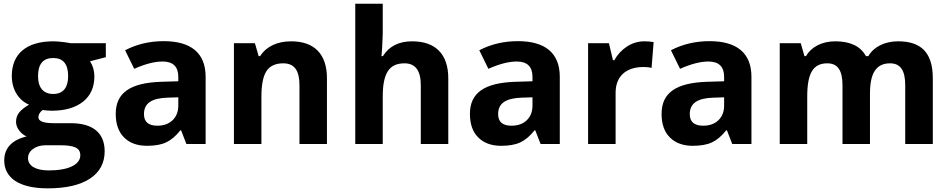

<svg xmlns="http://www.w3.org/2000/svg" viewBox="-20 -780 5147 1040"><path d="M362.8 -545.9C356.9 -547.4 343.8 -549.3 322.8 -552.2C301.8 -554.7 283.2 -556.2 268.1 -556.2C124 -556.2 43.9 -488.3 43.9 -369.1C43.9 -294.9 80.1 -237.8 137.2 -212.9C91.8 -186 66.9 -161.6 66.9 -120.1C66.9 -103.5 72.8 -87.9 84 -73.2C95.2 -58.1 108.9 -47.4 124 -41C44.4 -22 2.9 22.9 2.9 88.9C2.9 184.6 85.4 240.2 237.8 240.2C337.4 240.2 414.1 222.7 467.3 187.5C520.5 152.3 546.9 103 546.9 39.1C546.9 -60.5 482.4 -112.8 362.8 -112.8H270C215.3 -112.8 188 -123.5 188 -145C188 -159.2 195.8 -172.4 210.9 -184.1L232.9 -181.6L259.8 -180.2C332.5 -180.2 389.2 -196.8 430.2 -229.5C470.7 -262.2 491.2 -307.6 491.2 -366.2C491.2 -396.5 483.4 -423.8 467.8 -448.2L553.2 -470.2V-545.9ZM131.8 77.1C131.8 56.2 141.1 39.1 159.7 26.4C177.7 13.2 200.7 6.8 228 6.8H305.2C379.9 6.8 415 20 415 61C415 111.8 351.1 143.1 244.1 143.1C173.3 143.1 131.8 118.2 131.8 77.1ZM186 -367.2C186 -433.1 213.4 -465.8 268.1 -465.8C322.3 -465.8 349.1 -433.1 349.1 -367.2C349.1 -308.1 324.2 -271 268.1 -271C212.9 -271 186 -308.1 186 -367.2Z M1093.8 0V-363.8C1093.8 -494.1 1013.2 -557.1 866.7 -557.1C790 -557.1 720.7 -540.5 657.7 -507.8L707 -407.2C766.1 -433.6 817.4 -446.8 860.8 -446.8C917.5 -446.8 945.8 -418.9 945.8 -363.8V-339.8L851.1 -336.9C687.5 -331.1 606.9 -278.8 606.9 -163.1C606.9 -107.9 622.1 -64.9 652.3 -35.2C682.1 -5.4 723.6 9.8 775.9 9.8C818.4 9.8 853 3.9 879.9 -8.8C906.2 -21 932.1 -42.5 957 -74.2H960.9L989.7 0ZM945.8 -208C945.8 -175.3 935.5 -148.9 915 -128.9C894 -108.9 866.7 -99.1 832 -99.1C783.7 -99.1 759.8 -120.1 759.8 -162.1C759.8 -220.7 801.8 -248.5 888.2 -251L945.8 -252.9Z M1751 -356C1751 -485.4 1684.1 -556.2 1557.1 -556.2C1482.9 -556.2 1422.4 -528.8 1389.2 -476.1H1380.9L1360.8 -545.9H1247.1V0H1396V-256.8C1396 -321.3 1405.3 -367.7 1423.8 -395.5C1442.4 -423.3 1472.7 -437 1514.2 -437C1575.2 -437 1602.1 -397.5 1602.1 -318.8V0H1751Z M2408.2 -356C2408.2 -484.9 2340.8 -556.2 2212.4 -556.2C2140.1 -556.2 2087.4 -529.3 2054.2 -476.1H2046.4L2049.8 -520C2052.2 -564.5 2053.2 -592.8 2053.2 -605V-759.8H1904.3V0H2053.2V-256.8C2053.2 -383.8 2087.9 -437 2171.4 -437C2230 -437 2259.3 -397.5 2259.3 -318.8V0H2408.2Z M3012.2 0V-363.8C3012.2 -494.1 2931.6 -557.1 2785.2 -557.1C2708.5 -557.1 2639.2 -540.5 2576.2 -507.8L2625.5 -407.2C2684.6 -433.6 2735.8 -446.8 2779.3 -446.8C2835.9 -446.8 2864.3 -418.9 2864.3 -363.8V-339.8L2769.5 -336.9C2606 -331.1 2525.4 -278.8 2525.4 -163.1C2525.4 -107.9 2540.5 -64.9 2570.8 -35.2C2600.6 -5.4 2642.1 9.8 2694.3 9.8C2736.8 9.8 2771.5 3.9 2798.3 -8.8C2824.7 -21 2850.6 -42.5 2875.5 -74.2H2879.4L2908.2 0ZM2864.3 -208C2864.3 -175.3 2854 -148.9 2833.5 -128.9C2812.5 -108.9 2785.2 -99.1 2750.5 -99.1C2702.1 -99.1 2678.2 -120.1 2678.2 -162.1C2678.2 -220.7 2720.2 -248.5 2806.6 -251L2864.3 -252.9Z M3470.2 -556.2C3436.5 -556.2 3405.3 -546.9 3376.5 -528.3C3347.7 -509.3 3324.7 -484.9 3307.6 -454.1H3300.3L3278.3 -545.9H3165.5V0H3314.5V-277.8C3314.5 -365.7 3370.1 -417 3465.3 -417C3482.4 -417 3497.1 -415.5 3509.3 -412.1L3520.5 -551.8C3507.3 -554.7 3490.2 -556.2 3470.2 -556.2Z M4050.3 0V-363.8C4050.3 -494.1 3969.7 -557.1 3823.2 -557.1C3746.6 -557.1 3677.2 -540.5 3614.3 -507.8L3663.6 -407.2C3722.7 -433.6 3773.9 -446.8 3817.4 -446.8C3874 -446.8 3902.3 -418.9 3902.3 -363.8V-339.8L3807.6 -336.9C3644 -331.1 3563.5 -278.8 3563.5 -163.1C3563.5 -107.9 3578.6 -64.9 3608.9 -35.2C3638.7 -5.4 3680.2 9.8 3732.4 9.8C3774.9 9.8 3809.6 3.9 3836.4 -8.8C3862.8 -21 3888.7 -42.5 3913.6 -74.2H3917.5L3946.3 0ZM3902.3 -208C3902.3 -175.3 3892.1 -148.9 3871.6 -128.9C3850.6 -108.9 3823.2 -99.1 3788.6 -99.1C3740.2 -99.1 3716.3 -120.1 3716.3 -162.1C3716.3 -220.7 3758.3 -248.5 3844.7 -251L3902.3 -252.9Z M4692.4 -273.9C4692.4 -387.2 4728.5 -437 4801.3 -437C4857.9 -437 4883.3 -397.5 4883.3 -318.8V0H5032.7V-356C5032.7 -496.1 4968.3 -556.2 4844.7 -556.2C4772.9 -556.2 4712.9 -526.9 4683.6 -476.1H4670.4C4641.6 -529.3 4585.9 -556.2 4504.4 -556.2C4432.6 -556.2 4375 -526.4 4345.7 -476.1H4337.4L4317.4 -545.9H4203.6V0H4352.5V-256.8C4352.5 -385.3 4385.3 -437 4461.4 -437C4518.1 -437 4543.5 -397.5 4543.5 -318.8V0H4692.4Z"/></svg>

Font: Samim
Style: Bold
Weight: 700
Foundry: DejaVu fonts team - Redesigned by Saber Rastikerdar
Version: Version 4.0.5